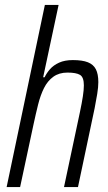

<svg xmlns="http://www.w3.org/2000/svg" viewBox="-20 -763 442 783"><path d="M7 0 163 -743H219L156 -448H162Q170 -465 184 -481Q198 -497 221 -507.5Q244 -518 277 -518Q316 -518 338.5 -509Q361 -500 371 -480.5Q381 -461 381 -428Q381 -408 376.5 -380Q372 -352 366 -322L298 0H241L306 -306Q314 -344 318 -370.5Q322 -397 322 -415Q322 -448 306.5 -457.5Q291 -467 255 -467Q221 -467 197.5 -450Q174 -433 159.5 -404Q145 -375 135.5 -337Q126 -299 117 -257L62 0Z"/></svg>

Font: Saira Condensed Light
Style: Italic
Weight: 300
Width: 3
Italic angle: -12°
Designer: Hector Gatti with collaboration of the Omnibus-Type team
Foundry: Omnibus-Type
Version: Version 1.101